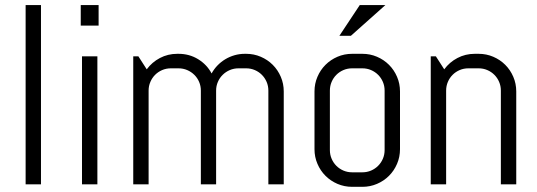

<svg xmlns="http://www.w3.org/2000/svg" viewBox="-20 -720 2097 750"><path d="M80.1 0V-700.2H140.1V0Z M295.4 -620.1V-700.2H365.2V-620.1ZM300.3 0V-500H360.4V0Z M1028.3 0V-366.2Q1028.3 -384.3 1021.5 -400.1Q1014.6 -416 1002.9 -427.7Q991.2 -439.5 975.3 -446.3Q959.5 -453.1 941.4 -453.1H911.6Q893.6 -453.1 877.7 -446.3Q861.8 -439.5 849.9 -427.7Q837.9 -416 831.1 -400.1Q824.2 -384.3 824.2 -366.2V0H764.6V-366.2Q764.6 -384.3 757.8 -400.1Q751 -416 739 -427.7Q727.1 -439.5 711.2 -446.3Q695.3 -453.1 677.2 -453.1H647.5Q629.4 -453.1 613.5 -446.3Q597.7 -439.5 585.9 -427.7Q574.2 -416 567.4 -400.1Q560.5 -384.3 560.5 -366.2V0H500.5V-500H520.5L553.2 -449.2Q573.7 -477.1 604.7 -493.4Q635.7 -509.8 672.4 -509.8H677.2Q719.7 -509.8 753.9 -488.8Q788.1 -467.8 806.6 -433.1Q815.9 -450.2 829.6 -464.4Q843.3 -478.5 859.9 -488.5Q876.5 -498.5 896 -504.2Q915.5 -509.8 936.5 -509.8H941.4Q971.7 -509.8 998.5 -498.3Q1025.4 -486.8 1045.4 -466.8Q1065.4 -446.8 1076.9 -419.9Q1088.4 -393.1 1088.4 -362.8V0Z M1542.5 -137.2Q1542.5 -106.9 1531 -80.1Q1519.5 -53.2 1499.5 -33.2Q1479.5 -13.2 1452.6 -1.7Q1425.8 9.8 1395.5 9.8H1355.5Q1325.2 9.8 1298.3 -1.7Q1271.5 -13.2 1251.5 -33.2Q1231.4 -53.2 1220 -80.1Q1208.5 -106.9 1208.5 -137.2V-362.8Q1208.5 -393.1 1220 -419.9Q1231.4 -446.8 1251.5 -466.8Q1271.5 -486.8 1298.3 -498.3Q1325.2 -509.8 1355.5 -509.8H1395.5Q1425.8 -509.8 1452.6 -498.3Q1479.5 -486.8 1499.5 -466.8Q1519.5 -446.8 1531 -419.9Q1542.5 -393.1 1542.5 -362.8V-137.2ZM1482.4 -366.2Q1482.4 -384.3 1475.6 -400.1Q1468.8 -416 1457 -427.7Q1445.3 -439.5 1429.4 -446.3Q1413.6 -453.1 1395.5 -453.1H1355.5Q1337.4 -453.1 1321.5 -446.3Q1305.7 -439.5 1293.9 -427.7Q1282.2 -416 1275.4 -400.1Q1268.6 -384.3 1268.6 -366.2V-133.8Q1268.6 -115.7 1275.4 -99.9Q1282.2 -84 1293.9 -72.3Q1305.7 -60.5 1321.5 -53.7Q1337.4 -46.9 1355.5 -46.9H1395.5Q1413.6 -46.9 1429.4 -53.7Q1445.3 -60.5 1457 -72.3Q1468.8 -84 1475.6 -99.9Q1482.4 -115.7 1482.4 -133.8ZM1350.6 -580.1H1305.7L1385.3 -700.2H1485.4Z M1936.5 0V-366.2Q1936.5 -384.3 1929.7 -400.1Q1922.9 -416 1911.1 -427.7Q1899.4 -439.5 1883.5 -446.3Q1867.7 -453.1 1849.6 -453.1H1809.6Q1791.5 -453.1 1775.6 -446.3Q1759.8 -439.5 1748 -427.7Q1736.3 -416 1729.5 -400.1Q1722.7 -384.3 1722.7 -366.2V0H1662.6V-500H1682.6L1715.3 -449.2Q1735.8 -477.1 1766.8 -493.4Q1797.9 -509.8 1834.5 -509.8H1849.6Q1879.9 -509.8 1906.7 -498.3Q1933.6 -486.8 1953.6 -466.8Q1973.6 -446.8 1985.1 -419.9Q1996.6 -393.1 1996.6 -362.8V0Z"/></svg>

Font: Abel
Style: Regular
Weight: 400
Designer: Matthew Desmond
Foundry: Matthew Desmond
Version: Version 1.003